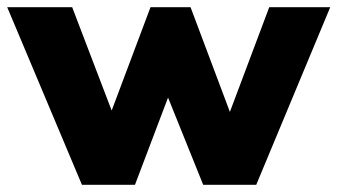

<svg xmlns="http://www.w3.org/2000/svg" viewBox="-34 -512 935 532"><path d="M193 0 -14 -492H166L286 -178H265L383 -492H494L612 -178H594L712 -492H881L676 0H529L394 -335H467L340 0Z"/></svg>

Font: Nunito Sans 12pt Black
Style: Regular
Weight: 900
Designer: Vernon Adams
Foundry: Vernon Adams
Version: Version 3.101;gftools[0.9.27]